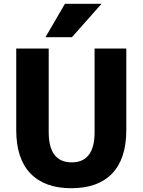

<svg xmlns="http://www.w3.org/2000/svg" viewBox="-20 -987 755 1017"><path d="M324 -967H518L361 -790H221ZM238 -730V-287Q238 -127 360 -127Q481 -127 481 -287V-730H649V-298Q649 -146 574 -68Q499 10 358 10Q217 10 141.5 -68Q66 -146 66 -298V-730Z"/></svg>

Font: Mplus 1p ExtraBold
Style: Regular
Weight: 800
Version: Version 1.061